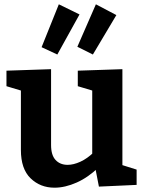

<svg xmlns="http://www.w3.org/2000/svg" viewBox="-20 -859 672 891"><path d="M233 12Q167 12 122 -31.5Q77 -75 77 -163V-455L90 -435L10 -459V-531L217 -538V-186Q217 -139 238 -116.5Q259 -94 294 -94Q321 -94 353 -108.5Q385 -123 417 -154L408 -129V-458L421 -435L341 -459V-531L548 -538V-74L531 -98L614 -72V-1L439 7L420 -91L439 -84Q390 -36 336 -12Q282 12 233 12ZM411 -606 339 -642 425 -839 520 -789ZM246 -606 173 -640 253 -839 349 -792Z"/></svg>

Font: Bitter Thin
Style: Bold
Weight: 700
Version: Version 3.021